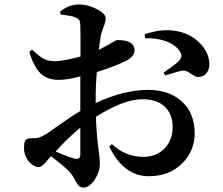

<svg xmlns="http://www.w3.org/2000/svg" viewBox="-20 -794 1003 863"><path d="M355 49Q342 49 333 40Q327 34 318 16Q305 -8 294 -20Q266 -49 209 -92Q202 -84 191 -71Q168 -43 155 -43Q134 -43 113 -64Q88 -92 88 -128Q88 -156 95 -164.5Q102 -173 124 -173Q152 -170 179 -187Q192 -193 237 -226Q305 -274 341 -295V-371V-451Q284 -435 244 -435Q196 -435 167 -460Q132 -490 112 -561L125 -571Q157 -539 179 -528.5Q201 -518 233 -519Q266 -520 342 -540Q342 -652 341 -676Q341 -696 336 -704Q332 -710 319 -716Q303 -723 257 -728Q254 -728 253 -728L250 -742Q290 -774 336 -774Q374 -774 414.5 -753.5Q455 -733 455 -712Q455 -697 445 -671Q437 -651 434 -638Q428 -604 424 -570Q449 -582 481 -601Q502 -614 508 -614Q583 -614 585 -570Q586 -542 549 -522Q498 -496 415 -470Q410 -408 410 -361V-331Q537 -390 645 -390Q739 -390 796 -339Q855 -287 855 -194Q855 -116 800 -61Q742 -2 649 -2Q535 -2 471 -136L483 -146Q544 -89 624 -89Q683 -89 719.5 -126.5Q756 -164 756 -223Q756 -277 725 -310Q690 -348 621 -348Q536 -348 411 -269Q414 -182 425 -106Q429 -74 429 -60Q429 -23 406 13Q382 49 355 49ZM341 -100V-220Q287 -176 230 -113Q277 -92 315 -81Q341 -75 341 -100ZM839 -462Q817 -478 804 -477Q789 -476 743 -461Q729 -457 723 -455L715 -467Q718 -469 726 -475Q776 -510 785 -521Q802 -539 791 -559Q771 -593 722 -610Q679 -624 632 -622L630 -640Q704 -665 763 -656Q830 -647 875 -603.5Q920 -560 921 -506Q921 -482 909 -466Q896 -449 872 -448Q861 -447 839 -462Z"/></svg>

Font: GenRyuMin TW B
Style: Regular
Weight: 700
Version: Version 1.501;PS 1;hotconv 16.6.51;makeotf.lib2.5.65220